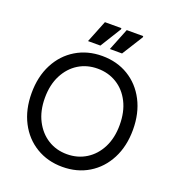

<svg xmlns="http://www.w3.org/2000/svg" viewBox="-161 -1042 1082 1182"><g transform="rotate(20 380.0 -450.5)"><path d="M380 13Q284 13 208.5 -32.5Q133 -78 90.5 -160Q48 -242 48 -350Q48 -458 90.5 -540Q133 -622 208.5 -667.5Q284 -713 380 -713Q477 -713 552 -667.5Q627 -622 669.5 -540Q712 -458 712 -350Q712 -242 669.5 -160Q627 -78 552 -32.5Q477 13 380 13ZM380 -70Q450 -70 505.5 -104.5Q561 -139 593 -202Q625 -265 625 -350Q625 -436 593 -499Q561 -562 505.5 -596Q450 -630 380 -630Q310 -630 255 -596Q200 -562 167.5 -499Q135 -436 135 -350Q135 -265 167.5 -202Q200 -139 255 -104.5Q310 -70 380 -70ZM408 -769 466 -914H574V-906L488 -769ZM265 -769 323 -914H431V-906L346 -769Z"/></g></svg>

Font: Fustat Medium
Style: Regular
Weight: 500
Designer: Mohamed Gaber, Khaled Hosny, Laura Garcia Mut
Foundry: Kief Type Foundry, Alif Type Foundry, Hard Type Foundry
Version: Version 1.007